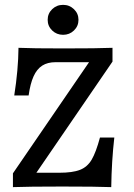

<svg xmlns="http://www.w3.org/2000/svg" viewBox="-20 -767 550 787"><path d="M33 -56.5 345 -512.1H207.7Q175.2 -512.1 153.2 -498.1Q131.2 -484.1 117.7 -454.3Q104.2 -424.6 97.3 -375.6H38.4Q54.9 -480.3 55.8 -571Q110.7 -568.5 240.3 -568.5Q380.6 -568.5 441.1 -571V-514.5L129.1 -58.9H222.3Q277.8 -58.9 308 -70.8Q338.1 -82.6 355.8 -112.6Q373.4 -142.6 389.8 -203.4H448.6Q437.5 -106.8 436 0Q376.3 -2.4 234.9 -2.4Q95.2 -2.4 33 0ZM175.4 -685.7Q175.4 -711.5 193.8 -729.3Q212.2 -747.1 238.6 -747.1Q264.8 -747.1 283.2 -729.3Q301.7 -711.4 301.7 -685.7Q301.7 -660 283.2 -642.1Q264.8 -624.3 238.6 -624.3Q212.2 -624.3 193.8 -642.1Q175.4 -659.9 175.4 -685.7Z"/></svg>

Font: Playfair Micro SmCond SmLight
Style: Regular
Weight: 360
Width: 4
Designer: Claus Eggers Sørensen
Foundry: Claus Eggers Sørensen
Version: Version 2.100;Glyphs 3.2 (3219)